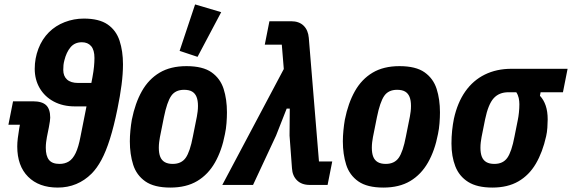

<svg xmlns="http://www.w3.org/2000/svg" viewBox="-20 -836 2586 868"><path d="M39 -378H129Q170 -378 188.5 -360.5Q207 -343 207 -304Q207 -297 205.5 -287.5Q204 -278 201 -261L192 -216Q190 -205 188.5 -193Q187 -181 187 -168Q187 -131 201.5 -113Q216 -95 249 -95Q273 -95 291 -106Q309 -117 322 -144Q335 -171 344 -219L371 -355H319Q264 -355 223 -377Q182 -399 159.5 -437.5Q137 -476 137 -525Q137 -572 153.5 -615.5Q170 -659 201 -690Q231 -720 272.5 -736Q314 -752 359 -752Q428 -752 466.5 -725.5Q505 -699 520.5 -652Q536 -605 536 -545Q536 -503 529.5 -452.5Q523 -402 511 -344Q495 -265 477 -208Q459 -151 438.5 -113Q418 -75 394 -51Q363 -20 324.5 -4Q286 12 241 12Q156 12 107 -37Q58 -86 58 -174Q58 -191 60.5 -211.5Q63 -232 67 -256L70 -272H18ZM266 -520Q266 -492 283 -476.5Q300 -461 333 -461H393L398 -487Q403 -514 405 -535Q407 -556 407 -574Q407 -610 392 -627.5Q377 -645 350 -645Q318 -645 299 -622.5Q280 -600 271 -563Q268 -552 267 -542Q266 -532 266 -520Z M750 12Q677 12 637 -16Q597 -44 582 -91.5Q567 -139 567 -197Q567 -220 569.5 -246Q572 -272 576 -295Q591 -370 621.5 -424Q652 -478 701.5 -507.5Q751 -537 823 -537Q897 -537 936.5 -509Q976 -481 991 -434Q1006 -387 1006 -328Q1006 -306 1004 -279.5Q1002 -253 997 -230Q983 -156 952 -101.5Q921 -47 871.5 -17.5Q822 12 750 12ZM761 -95Q800 -95 819.5 -122.5Q839 -150 852 -219L870 -309Q872 -320 873.5 -332Q875 -344 875 -357Q875 -382 868.5 -398Q862 -414 848.5 -422Q835 -430 812 -430Q773 -430 754 -402.5Q735 -375 721 -306L703 -216Q701 -205 699.5 -193Q698 -181 698 -168Q698 -143 704.5 -127Q711 -111 725 -103Q739 -95 761 -95ZM980 -781 873 -579 792 -606 862 -816Z M1263 -524 1254 -634H1177L1198 -740H1296Q1332 -740 1352.5 -720Q1373 -700 1376 -665L1422 -106H1482L1461 0H1380Q1344 0 1323 -20.5Q1302 -41 1300 -75L1289 -223L1290 -345H1276L1228 -223L1124 0H985Z M1713 12Q1640 12 1600 -16Q1560 -44 1545 -91.5Q1530 -139 1530 -197Q1530 -220 1532.5 -246Q1535 -272 1539 -295Q1554 -370 1584.5 -424Q1615 -478 1664.5 -507.5Q1714 -537 1786 -537Q1860 -537 1899.5 -509Q1939 -481 1954 -434Q1969 -387 1969 -328Q1969 -306 1967 -279.5Q1965 -253 1960 -230Q1946 -156 1915 -101.5Q1884 -47 1834.5 -17.5Q1785 12 1713 12ZM1724 -95Q1763 -95 1782.5 -122.5Q1802 -150 1815 -219L1833 -309Q1835 -320 1836.5 -332Q1838 -344 1838 -357Q1838 -382 1831.5 -398Q1825 -414 1811.5 -422Q1798 -430 1775 -430Q1736 -430 1717 -402.5Q1698 -375 1684 -306L1666 -216Q1664 -205 1662.5 -193Q1661 -181 1661 -168Q1661 -143 1667.5 -127Q1674 -111 1688 -103Q1702 -95 1724 -95Z M2525 -419H2424L2421 -403Q2438 -385 2447 -358.5Q2456 -332 2456 -296Q2456 -280 2454.5 -258.5Q2453 -237 2449 -220Q2433 -148 2402.5 -96Q2372 -44 2323.5 -16Q2275 12 2206 12Q2137 12 2096.5 -13.5Q2056 -39 2038.5 -84Q2021 -129 2021 -187Q2021 -218 2024 -246Q2027 -274 2032 -299Q2048 -372 2083.5 -422.5Q2119 -473 2172 -499Q2225 -525 2292 -525H2546ZM2314 -419H2279Q2236 -419 2211.5 -391.5Q2187 -364 2173 -296L2157 -216Q2155 -205 2153.5 -193Q2152 -181 2152 -168Q2152 -143 2158.5 -127Q2165 -111 2179 -103Q2193 -95 2215 -95Q2254 -95 2273.5 -122.5Q2293 -150 2306 -219L2321 -294Q2324 -308 2326 -327.5Q2328 -347 2328 -365Q2328 -379 2325 -393Q2322 -407 2314 -419Z"/></svg>

Font: IBM Plex Sans Condensed
Style: Bold Italic
Weight: 700
Width: 3
Italic angle: -11.31°
Designer: Mike Abbink, Paul van der Laan, Pieter van Rosmalen
Foundry: Bold Monday
Version: Version 3.201